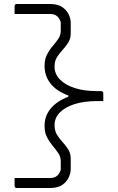

<svg xmlns="http://www.w3.org/2000/svg" viewBox="-20 -780 590 961"><path d="M203 -450Q203 -483 215 -506.5Q227 -530 243.5 -549Q260 -568 272 -586Q284 -604 284 -625Q284 -636 284 -647Q284 -658 284 -669Q277 -690 264.5 -700Q252 -710 229 -710Q187 -710 145 -710Q103 -710 61 -710H53Q53 -720 53 -729.5Q53 -739 53 -749Q53 -754 56 -757Q59 -760 64 -760H231Q270 -760 292.5 -744Q315 -728 324.5 -706.5Q334 -685 334 -667V-613Q334 -587 322 -567.5Q310 -548 293.5 -530.5Q277 -513 265 -493.5Q253 -474 253 -447Q253 -410 279.5 -382.5Q306 -355 353.5 -339.5Q401 -324 465 -324H486Q491 -324 494 -321Q497 -318 497 -313Q497 -303 497 -293.5Q497 -284 497 -274H465Q401 -274 353.5 -259Q306 -244 279.5 -217Q253 -190 253 -153Q253 -126 265 -106Q277 -86 293.5 -68.5Q310 -51 322 -31.5Q334 -12 334 14V68Q334 85 324.5 107Q315 129 292.5 145Q270 161 231 161H64Q59 161 56 158Q53 155 53 150Q53 140 53 130.5Q53 121 53 111H61Q103 111 145 111Q187 111 229 111Q252 111 264.5 101Q277 91 284 70Q284 59 284 48Q284 37 284 26Q284 5 272 -13Q260 -31 243.5 -50.5Q227 -70 215 -93.5Q203 -117 203 -150Q203 -200 234 -237Q265 -274 322 -296V-302Q261 -325 232 -363Q203 -401 203 -450Z"/></svg>

Font: Recursive Sans Linear Light
Style: Regular
Weight: 300
Version: Version 1.085